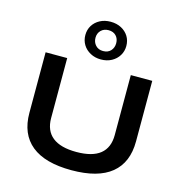

<svg xmlns="http://www.w3.org/2000/svg" viewBox="-141 -1142 1215 1280"><g transform="rotate(15 466.5 -502.0)"><path d="M467 10Q284 10 191 -65.5Q98 -141 98 -287V-705H247V-291Q247 -204 302.5 -160Q358 -116 467 -116Q577 -116 631.5 -160Q686 -204 686 -291V-705H834V-287Q834 -141 742 -65.5Q650 10 467 10ZM465 -754Q425 -754 392.5 -771.5Q360 -789 342 -818.5Q324 -848 324 -885Q324 -922 342 -951Q360 -980 392 -997Q424 -1014 465 -1014Q507 -1014 539 -997Q571 -980 589 -951Q607 -922 607 -884Q607 -848 589 -818.5Q571 -789 539 -771.5Q507 -754 465 -754ZM465 -812Q499 -812 518 -833Q537 -854 537 -885Q537 -916 518 -936Q499 -956 466 -956Q434 -956 414 -936Q394 -916 394 -885Q394 -854 413.5 -833Q433 -812 465 -812Z"/></g></svg>

Font: Nunito Sans 10pt Expanded
Style: Bold
Weight: 700
Width: 7
Designer: Vernon Adams
Foundry: Vernon Adams
Version: Version 3.101;gftools[0.9.27]